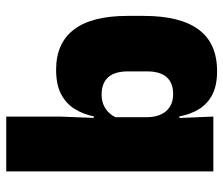

<svg xmlns="http://www.w3.org/2000/svg" viewBox="-70 -474 716 616"><g transform="rotate(90 288.0 -166.0)"><path d="M203.5 12Q118.5 12 74.8 -45.2Q31 -102.5 31 -217V-269.5Q31 -386 74.8 -445.2Q118.5 -504.5 208.5 -504.5Q253.5 -504.5 283 -489.5Q312.5 -474.5 329.5 -447.5Q346.5 -420.5 353.5 -383.5H399L356 -281Q355.5 -307 346.8 -325.2Q338 -343.5 321.8 -353.5Q305.5 -363.5 281.5 -363.5Q246 -363.5 227.5 -342.5Q209 -321.5 209 -279.5V-219Q209 -176.5 227.8 -155.2Q246.5 -134 284 -134Q302.5 -134 317.2 -140.5Q332 -147 342.5 -158.5Q353 -170 359 -185L402.5 -109H353.5Q346.5 -75 329.5 -47.5Q312.5 -20 282 -4Q251.5 12 203.5 12ZM530 172H354V0L359 -128.5L356 -153V-350L359 -372.5L354 -492.5H530Z"/></g></svg>

Font: Anek Malayalam ExtraBold
Style: Regular
Weight: 800
Version: Version 1.003